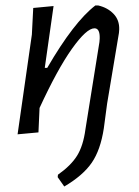

<svg xmlns="http://www.w3.org/2000/svg" viewBox="-20 -485 506 699"><path d="M370 -108 358 -18Q346 61 314 107.5Q282 154 214 194L190 160L191 151Q238 118 260.5 82Q283 46 291 -14L342 -332L343 -345Q344 -382 324 -382Q295 -382 242 -307.5Q189 -233 124 -92L120 -3L44 4L96 -359L101 -456L175 -463L143 -238H152Q249 -405 327 -465H338Q372 -457 393.5 -434.5Q415 -412 414 -378L413 -365Z"/></svg>

Font: Alegreya Sans
Style: Italic
Weight: 400
Italic angle: -7°
Designer: Juan Pablo del Peral
Foundry: Huerta Tipografica
Version: Version 2.007